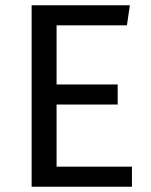

<svg xmlns="http://www.w3.org/2000/svg" viewBox="-20 -709 575 729"><path d="M473.1 -689 461.9 -612.8H194.8V-388.2H426.8V-312H194.8V-76.2H481V0H100.1V-689Z"/></svg>

Font: FiraGO
Style: Regular
Weight: 400
Designer: bBox Type
Foundry: bBox Type GmbH
Version: Version 1.001;PS 001.001;hotconv 1.0.88;makeotf.lib2.5.64775